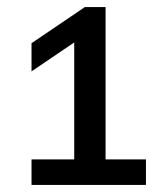

<svg xmlns="http://www.w3.org/2000/svg" viewBox="-20 -830 462 542"><path d="M189.5 -321V-757L219.5 -730.5L69 -628.5V-708L219.5 -810H278V-321ZM69 -308V-380H392V-308Z"/></svg>

Font: Encode Sans SC SemiExpanded Medium
Style: Regular
Weight: 500
Width: 6
Designer: Multiple Designers
Foundry: Impallari Type
Version: Version 3.002